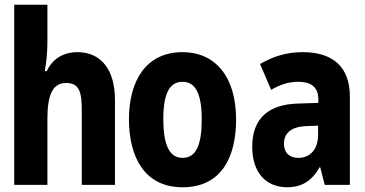

<svg xmlns="http://www.w3.org/2000/svg" viewBox="-20 -780 1540 810"><path d="M40 0H180V-278C180 -374 199 -430 259 -430C317 -430 325 -387 325 -313V0H465V-358C465 -489 404 -560 307 -560C243 -560 200 -528 177 -480H169C176 -519 180 -561 180 -602V-760H40Z M750 10C921 10 976 -127 976 -276C976 -458 887 -560 750 -560C596 -560 524 -439 524 -277C524 -123 586 10 750 10ZM750 -114C694 -114 669 -170 669 -277C669 -383 694 -435 750 -435C806 -435 831 -382 831 -277C831 -169 808 -114 750 -114Z M1192 10C1253 10 1296 -17 1328 -74H1331L1350 0H1456V-373C1456 -496 1386 -560 1257 -560C1187 -560 1131 -541 1077 -510L1124 -401C1160 -422 1197 -435 1238 -435C1289 -435 1323 -415 1323 -361V-346L1234 -343C1117 -339 1044 -284 1044 -161C1044 -54 1100 10 1192 10ZM1239 -114C1206 -114 1178 -131 1178 -174C1178 -222 1214 -246 1272 -248L1322 -250V-212C1322 -146 1285 -114 1239 -114Z"/></svg>

Font: Noto Sans Mono ExtraCondensed ExtraBold
Style: Regular
Weight: 800
Width: 2
Designer: Monotype Design Team
Foundry: Monotype Imaging Inc.
Version: Version 2.014